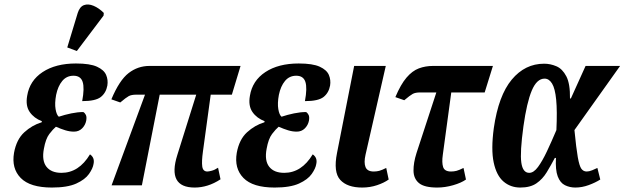

<svg xmlns="http://www.w3.org/2000/svg" viewBox="-20 -832 2804 862"><path d="M213 10Q115 10 73 -33Q31 -76 43 -146Q54 -206 89 -238Q124 -270 167 -283L168 -288Q133 -301 113.5 -329Q94 -357 102 -402Q113 -470 171.5 -508.5Q230 -547 321 -547Q384 -547 415.5 -532.5Q447 -518 456.5 -495.5Q466 -473 462 -448Q456 -415 432.5 -396.5Q409 -378 349 -378Q360 -437 351 -464.5Q342 -492 310 -492Q279 -492 259.5 -468.5Q240 -445 232 -406Q225 -368 229.5 -342Q234 -316 244 -308Q271 -317 300 -323Q329 -329 354 -329Q361 -325 365.5 -316Q370 -307 367 -290Q363 -270 348.5 -255.5Q334 -241 312 -241Q293 -241 273.5 -247Q254 -253 231 -263Q218 -252 201.5 -230.5Q185 -209 177 -164Q167 -111 188.5 -83.5Q210 -56 256 -56Q334 -56 384 -139Q406 -124 400 -96Q397 -76 379.5 -51Q362 -26 322.5 -8Q283 10 213 10ZM325 -603 282 -619 329 -774Q338 -802 357 -809Q376 -816 400 -806Q424 -796 446 -774L445 -762Z M481 0 631 -407H592Q570 -407 558 -400.5Q546 -394 520 -372L480 -386Q516 -472 557.5 -504Q599 -536 651 -536H1060L1021 -407H926L891 -151Q885 -108 888 -85Q891 -62 911 -62Q917 -62 930.5 -65.5Q944 -69 959 -79L970 -27Q941 -8 912 1Q883 10 854 10Q730 10 776 -136L861 -407H697L617 0Z M1213 10Q1115 10 1073 -33Q1031 -76 1043 -146Q1054 -206 1089 -238Q1124 -270 1167 -283L1168 -288Q1133 -301 1113.5 -329Q1094 -357 1102 -402Q1113 -470 1171.5 -508.5Q1230 -547 1321 -547Q1384 -547 1415.5 -532.5Q1447 -518 1456.5 -495.5Q1466 -473 1462 -448Q1456 -415 1432.5 -396.5Q1409 -378 1349 -378Q1360 -437 1351 -464.5Q1342 -492 1310 -492Q1279 -492 1259.5 -468.5Q1240 -445 1232 -406Q1225 -368 1229.5 -342Q1234 -316 1244 -308Q1271 -317 1300 -323Q1329 -329 1354 -329Q1361 -325 1365.5 -316Q1370 -307 1367 -290Q1363 -270 1348.5 -255.5Q1334 -241 1312 -241Q1293 -241 1273.5 -247Q1254 -253 1231 -263Q1218 -252 1201.5 -230.5Q1185 -209 1177 -164Q1167 -111 1188.5 -83.5Q1210 -56 1256 -56Q1334 -56 1384 -139Q1406 -124 1400 -96Q1397 -76 1379.5 -51Q1362 -26 1322.5 -8Q1283 10 1213 10Z M1606 10Q1539 10 1507.5 -24.5Q1476 -59 1493 -145L1570 -536H1712L1621 -137Q1613 -102 1621 -82Q1629 -62 1658 -62Q1671 -62 1682.5 -65Q1694 -68 1714 -78L1725 -26Q1704 -11 1672.5 -0.5Q1641 10 1606 10Z M1943 10Q1885 10 1861 -10Q1837 -30 1836.5 -65.5Q1836 -101 1850 -145L1939 -417H1867Q1845 -417 1833 -410.5Q1821 -404 1795 -382L1755 -396Q1779 -453 1805 -483.5Q1831 -514 1860.5 -525Q1890 -536 1924 -536H2193L2156 -417H2006L1968 -137Q1963 -102 1969.5 -82Q1976 -62 2005 -62Q2018 -62 2029.5 -65Q2041 -68 2061 -78L2072 -26Q2051 -11 2014.5 -0.5Q1978 10 1943 10Z M2316 10Q2272 10 2240.5 -17Q2209 -44 2196.5 -102.5Q2184 -161 2197 -257Q2218 -403 2277.5 -474.5Q2337 -546 2423 -546Q2451 -546 2478 -534.5Q2505 -523 2522.5 -489.5Q2540 -456 2539 -390H2543L2609 -536H2764L2559 -248Q2567 -166 2574 -126.5Q2581 -87 2590 -74.5Q2599 -62 2614 -62Q2625 -62 2638.5 -67.5Q2652 -73 2662 -78L2675 -26Q2653 -12 2623 -1Q2593 10 2563 10Q2538 10 2516.5 -0.5Q2495 -11 2484 -40Q2473 -69 2476 -123H2471Q2453 -89 2434.5 -58.5Q2416 -28 2388.5 -9Q2361 10 2316 10ZM2356 -56Q2376 -56 2395.5 -82.5Q2415 -109 2435.5 -152.5Q2456 -196 2478 -248Q2482 -334 2477 -384.5Q2472 -435 2458.5 -457Q2445 -479 2425 -479Q2390 -479 2367.5 -425.5Q2345 -372 2330 -265Q2314 -148 2320.5 -102Q2327 -56 2356 -56Z"/></svg>

Font: Noto Serif ExtraCondensed
Style: Bold Italic
Weight: 700
Width: 2
Italic angle: -12°
Designer: Monotype Design Team
Foundry: Monotype Imaging Inc.
Version: Version 2.013; ttfautohint (v1.8.4.7-5d5b)